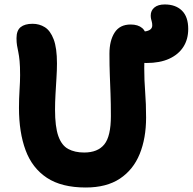

<svg xmlns="http://www.w3.org/2000/svg" viewBox="-20 -821 857 854"><path d="M631.6 -540.8Q588.6 -540.8 568.1 -563.8Q547.6 -586.8 547.6 -619.6Q547.6 -653.2 563.8 -666.8Q580 -680.4 610.6 -680.4Q632.8 -680.4 645 -687.4Q657.2 -694.4 657.2 -707.6Q657.2 -717.2 655.3 -723.8Q653.4 -730.4 651.9 -737.2Q650.4 -744 650.4 -752Q650.4 -774 666.7 -787.6Q683 -801.2 712.8 -801.2Q761.2 -801.2 789.2 -773.8Q817.2 -746.4 817.2 -692.2Q817.2 -646 795.4 -612.2Q773.6 -578.4 732.4 -559.6Q691.2 -540.8 631.6 -540.8ZM361.4 13Q254 13 188.7 -30.1Q123.4 -73.2 93.9 -152.6Q64.4 -232 64.4 -341Q64.4 -382 66.9 -420.7Q69.4 -459.4 69.4 -486.6Q69.4 -525.8 67.1 -549.7Q64.8 -573.6 61.4 -589.5Q58 -605.4 55.7 -619Q53.4 -632.6 53.4 -651.2Q53.4 -685.4 71.8 -700.3Q90.2 -715.2 125 -715.2Q155.2 -715.2 179.6 -699.9Q204 -684.6 218.7 -646.1Q233.4 -607.6 233.4 -538.8Q233.4 -509.6 231.1 -473.5Q228.8 -437.4 226.8 -401.1Q224.8 -364.8 224.8 -333.4Q224.8 -257 239.5 -215.6Q254.2 -174.2 283.4 -158.4Q312.6 -142.6 354.4 -142.6Q414.8 -142.6 444 -178.8Q473.2 -215 473.2 -305Q473.2 -360.6 471.6 -403.4Q470 -446.2 468.4 -488Q466.8 -529.8 466.8 -582.2Q466.8 -640.2 489.8 -676.1Q512.8 -712 561.2 -712Q594 -712 612.6 -696.1Q631.2 -680.2 631.2 -647.2Q631.2 -630.8 628.6 -613.7Q626 -596.6 623.8 -574.4Q621.6 -552.2 621.6 -518.2Q621.6 -464.6 625.7 -412Q629.8 -359.4 629.8 -298Q629.8 -206 601.3 -136Q572.8 -66 513.4 -26.5Q454 13 361.4 13Z"/></svg>

Font: Shantell Sans Light
Style: Regular
Weight: 300
Designer: Stephen Nixon, Anya Danilova, Shantell Martin
Foundry: Arrow Type
Version: Version 1.011;[c5ecc13dd]